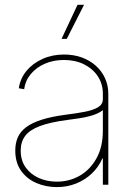

<svg xmlns="http://www.w3.org/2000/svg" viewBox="-20 -762 546 792"><path d="M214.4 9.8Q169.4 9.8 130.1 -7.1Q90.8 -23.9 66.9 -57.6Q43 -91.3 43 -141.1Q43 -170.9 53.2 -194.8Q63.5 -218.8 87.6 -237.1Q111.8 -255.4 152.3 -268.3Q192.9 -281.2 253.4 -289.1Q295.9 -294.4 330.1 -301Q364.3 -307.6 384.3 -319.6Q404.3 -331.5 404.3 -353V-375Q404.3 -416 383.5 -447.3Q362.8 -478.5 326.7 -496.6Q290.5 -514.6 243.7 -514.6Q200.7 -514.6 165.3 -499.3Q129.9 -483.9 107.2 -456.8Q84.5 -429.7 79.6 -394L57.6 -397.9Q63.5 -438.5 89.4 -469.7Q115.2 -501 155.5 -519Q195.8 -537.1 243.7 -537.1Q284.2 -537.1 317.6 -524.9Q351.1 -512.7 375.5 -490.7Q399.9 -468.8 413.3 -439.2Q426.8 -409.7 426.8 -375V0H404.3V-108.4H402.3Q386.7 -72.8 358.9 -46.4Q331.1 -20 294.2 -5.1Q257.3 9.8 214.4 9.8ZM214.4 -12.7Q266.6 -12.7 309.6 -37.6Q352.5 -62.5 378.4 -109.6Q404.3 -156.7 404.3 -222.7V-307.6Q393.6 -299.3 379.9 -293.2Q366.2 -287.1 348.4 -282.5Q330.6 -277.8 307.9 -274.2Q285.2 -270.5 257.3 -267.1Q186 -257.8 143.8 -241.7Q101.6 -225.6 83.5 -200.9Q65.4 -176.3 65.4 -141.1Q65.4 -100.6 85.4 -72Q105.5 -43.5 139.4 -28.1Q173.3 -12.7 214.4 -12.7ZM233.9 -601.6 299.8 -742.2H326.7L255.4 -601.6Z"/></svg>

Font: Inter 24pt Thin
Style: Regular
Weight: 250
Designer: Rasmus Andersson
Foundry: rsms
Version: Version 4.001;git-66647c0bb